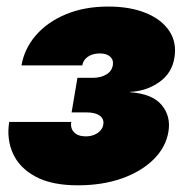

<svg xmlns="http://www.w3.org/2000/svg" viewBox="-20 -552 564 580"><path d="M215.3 7.8Q135.7 7.8 87.2 -18.6Q38.6 -44.9 19 -88.6Q-0.5 -132.3 7.8 -183.6H195.3Q191.9 -164.6 203.9 -152.3Q215.8 -140.1 238.8 -140.1Q253.4 -140.1 264.6 -144.8Q275.9 -149.4 283.2 -157.5Q290.5 -165.5 292 -175.8Q294.9 -192.9 281.2 -202.6Q267.6 -212.4 242.2 -212.4H196.3L213.9 -316.9H259.8Q284.2 -316.9 301 -326.9Q317.9 -336.9 320.8 -355Q323.7 -370.6 313 -380.6Q302.2 -390.6 281.7 -390.6Q260.3 -390.6 245.8 -380.9Q231.4 -371.1 228.5 -354.5H44.9Q53.7 -405.3 88.6 -445.6Q123.5 -485.8 179.4 -509Q235.4 -532.2 307.1 -532.2Q373 -532.2 420.7 -512.7Q468.3 -493.2 491.5 -458.3Q514.6 -423.3 506.8 -377.4Q499.5 -331.1 461.2 -304Q422.9 -276.9 373 -274.4V-273.4Q440.4 -268.6 468.5 -234.6Q496.6 -200.7 488.8 -154.3Q481 -106.9 443.8 -70.3Q406.7 -33.7 347.9 -12.9Q289.1 7.8 215.3 7.8Z"/></svg>

Font: Inter 28pt Black
Style: Italic
Weight: 900
Italic angle: -9.3988°
Designer: Rasmus Andersson
Foundry: rsms
Version: Version 4.001;git-66647c0bb